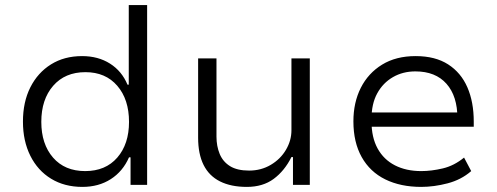

<svg xmlns="http://www.w3.org/2000/svg" viewBox="-20 -725 1948 753"><path d="M303 8Q233 8 180.5 -24Q128 -56 99 -114Q70 -172 70 -248Q70 -325 99 -382.5Q128 -440 180 -472.5Q232 -505 302 -505Q365 -505 411.5 -475.5Q458 -446 480 -393H485V-705H557V0H492V-108H486Q462 -53 414.5 -22.5Q367 8 303 8ZM314 -54Q394 -54 440 -107Q486 -160 486 -247Q486 -335 440 -388.5Q394 -442 315 -442Q235 -442 188.5 -388.5Q142 -335 142 -247Q142 -160 188 -107Q234 -54 314 -54Z M948 8Q886 8 843 -13.5Q800 -35 778.5 -78Q757 -121 757 -185V-496H829V-189Q829 -152 841.5 -121.5Q854 -91 882 -73.5Q910 -56 957 -56Q1004 -56 1042 -78.5Q1080 -101 1101.5 -137.5Q1123 -174 1123 -214V-496H1195V0H1129V-109H1123Q1096 -55 1053.5 -23.5Q1011 8 948 8Z M1632 8Q1551 8 1491 -21.5Q1431 -51 1398.5 -109Q1366 -167 1366 -249Q1366 -323 1395 -380.5Q1424 -438 1478.5 -471.5Q1533 -505 1610 -505Q1687 -505 1737.5 -472.5Q1788 -440 1813 -382.5Q1838 -325 1838 -248V-228H1417V-284H1796L1774 -261Q1774 -348 1731 -396.5Q1688 -445 1609 -445Q1560 -445 1521 -422.5Q1482 -400 1459.5 -359Q1437 -318 1437 -259V-249Q1437 -186 1461 -142.5Q1485 -99 1529 -76.5Q1573 -54 1632 -54Q1672 -54 1716.5 -64.5Q1761 -75 1800 -107L1828 -54Q1789 -20 1735.5 -6Q1682 8 1632 8Z"/></svg>

Font: Nunito Sans 6pt Light
Style: Regular
Weight: 300
Version: Version 3.101;gftools[0.9.27]